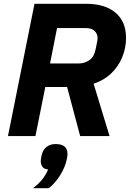

<svg xmlns="http://www.w3.org/2000/svg" viewBox="-20 -718 695 1013"><path d="M219 -259 167 0H22L162 -698H434Q534 -698 589.5 -651Q645 -604 645 -518Q645 -466 625.5 -417.5Q606 -369 568 -332Q530 -295 474 -276L558 0H403L334 -259ZM244 -383H393Q427 -383 452 -401Q477 -419 484 -456Q487 -471 489.5 -482.5Q492 -494 493.5 -502.5Q495 -511 495 -516Q495 -539 479.5 -554.5Q464 -570 431 -570H281ZM273 42Q305 42 320.5 55Q336 68 336 93Q336 99 335.5 104Q335 109 333 120Q324 165 296.5 208Q269 251 237 275H154Q183 253 202 229.5Q221 206 234 176Q212 174 203.5 161.5Q195 149 195 131Q195 127 196 121Q197 115 199 104Q205 74 224.5 58Q244 42 273 42Z"/></svg>

Font: IBM Plex Sans Var
Style: Italic
Weight: 400
Italic angle: -11.31°
Designer: Mike Abbink, Paul van der Laan, Pieter van Rosmalen
Foundry: Bold Monday
Version: Version 1.001